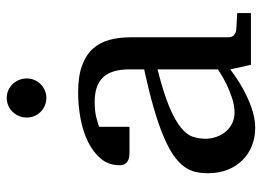

<svg xmlns="http://www.w3.org/2000/svg" viewBox="-120 -618 750 549"><g transform="rotate(-90 254.5 -343.0)"><path d="M331.1 -267.1Q263.7 -250 224.1 -233.4Q184.6 -216.8 164.3 -200Q144 -183.1 138.4 -165.8Q132.8 -148.4 132.8 -129.9Q132.8 -114.3 137.9 -99.4Q143.1 -84.5 152.6 -72.8Q162.1 -61 176 -54Q189.9 -46.9 208 -46.9Q228 -46.9 249.8 -54.2Q271.5 -61.5 289.6 -70.3Q310.5 -80.6 331.1 -94.2ZM344.2 0 331.1 -59.1Q304.7 -39.1 276.9 -23.4Q264.6 -16.6 251 -10.3Q237.3 -3.9 222.9 1.2Q208.5 6.3 193.6 9.3Q178.7 12.2 164.1 12.2Q136.7 12.2 113 2.9Q89.4 -6.3 71.8 -23.9Q54.2 -41.5 44.2 -66.4Q34.2 -91.3 34.2 -123Q34.2 -141.6 37.8 -158.2Q41.5 -174.8 52.7 -190.4Q64 -206.1 84.2 -220.5Q104.5 -234.9 137.5 -249Q170.4 -263.2 218 -277.1Q265.6 -291 331.1 -305.2V-348.1Q331.1 -398.4 308.6 -422.6Q286.1 -446.8 237.8 -446.8Q211.4 -446.8 192.9 -441.9Q174.3 -437 167 -434.1V-347.2H94.2Q87.4 -347.2 80.8 -348.1Q74.2 -349.1 68.8 -352.3Q63.5 -355.5 60.3 -361.1Q57.1 -366.7 57.1 -376Q57.1 -406.7 75.7 -429Q94.2 -451.2 124 -465.8Q153.8 -480.5 190.9 -487.3Q228 -494.1 265.1 -494.1Q311.5 -494.1 342 -482.9Q372.6 -471.7 390.4 -451.7Q408.2 -431.6 415.5 -404.3Q422.9 -377 422.9 -344.2V-64Q422.9 -54.7 429 -48.8Q435.1 -43 443.8 -42L492.2 -39.1V0ZM305.2 -641.1Q305.2 -629.4 300.8 -619.1Q296.4 -608.9 288.8 -601.3Q281.2 -593.8 271.2 -589.4Q261.2 -585 249.5 -585Q237.8 -585 227.5 -589.4Q217.3 -593.8 209.7 -601.3Q202.1 -608.9 197.8 -619.1Q193.4 -629.4 193.4 -641.1Q193.4 -652.8 197.8 -663.3Q202.1 -673.8 209.7 -681.6Q217.3 -689.5 227.5 -693.8Q237.8 -698.2 249.5 -698.2Q261.2 -698.2 271.2 -693.8Q281.2 -689.5 288.8 -681.6Q296.4 -673.8 300.8 -663.3Q305.2 -652.8 305.2 -641.1Z"/></g></svg>

Font: Charis SIL Afr
Style: Regular
Weight: 400
Foundry: SIL International
Version: Version 5.000